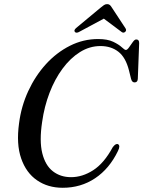

<svg xmlns="http://www.w3.org/2000/svg" viewBox="-20 -901 696 932"><path d="M553 -201Q565.5 -194 552.5 -168Q511 -82 441.8 -35.8Q372.5 10.5 284.5 10.5Q212.5 10.5 159.8 -25.8Q107 -62 82.8 -131.8Q58.5 -201.5 72.5 -302.5Q83 -385 117.2 -459Q151.5 -533 203.2 -589.8Q255 -646.5 319.8 -679Q384.5 -711.5 456 -711.5Q502 -711.5 529.5 -698.2Q557 -685 571 -671.8Q585 -658.5 591 -658.5Q597.5 -658.5 606.5 -671.2Q615.5 -684 624.5 -696.8Q633.5 -709.5 641 -709.5Q656 -709.5 655.5 -691.5L649 -519.5Q648.5 -501 633.5 -501Q620.5 -500.5 616 -519L606 -559.5Q590 -622.5 554.5 -650Q519 -677.5 467.5 -677.5Q415 -677.5 368.2 -648.2Q321.5 -619 283.8 -568Q246 -517 220.5 -450.5Q195 -384 184.5 -309Q170.5 -216.5 185.2 -157.2Q200 -98 236.8 -69.5Q273.5 -41 325 -41Q380 -41 432.5 -74.8Q485 -108.5 527 -186Q541.5 -206 553 -201ZM586 -745Q577.5 -739 567.5 -748L484 -810.5L367.5 -748Q351 -738 344 -745.5Q336.5 -753.5 349.5 -765L468 -863.5Q477.5 -871.5 484.5 -876.2Q491.5 -881 500 -881Q508.5 -881 513.5 -876.5Q518.5 -872 523.5 -863.5L589.5 -763Q596 -752 586 -745Z"/></svg>

Font: Fraunces 144pt S050
Style: Italic
Weight: 400
Italic angle: -16°
Version: Version 1.000; ttfautohint (v1.8.3)